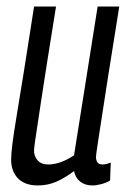

<svg xmlns="http://www.w3.org/2000/svg" viewBox="-20 -556 392 586"><path d="M95 10Q56 10 35 -11.5Q14 -33 14 -69Q14 -86 18 -118Q22 -150 31 -203.5Q40 -257 53 -338.5Q66 -420 84 -536H151Q134 -432 123 -361Q112 -290 105 -244.5Q98 -199 94 -171.5Q90 -144 87.5 -128Q85 -112 84 -99Q83 -80 94.5 -67Q106 -54 127 -54Q164 -54 206 -82L278 -536H344Q323 -407 310 -323Q297 -239 289.5 -190.5Q282 -142 278.5 -119Q275 -96 274 -88Q273 -80 273 -77Q273 -54 293 -54Q304 -54 318 -60L316 -5Q304 2 289 6Q274 10 262 10Q240 10 225 -1.5Q210 -13 206 -34Q177 -12 151 -1Q125 10 95 10Z"/></svg>

Font: Georama Condensed
Style: Italic
Weight: 400
Width: 3
Italic angle: -9°
Designer: Jean-Baptiste Levee
Foundry: Production Type
Version: Version 1.000